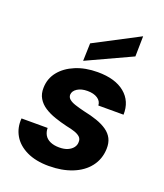

<svg xmlns="http://www.w3.org/2000/svg" viewBox="-141 -854 821 960"><g transform="rotate(20 269.5 -373.5)"><path d="M232 12Q162 12 113.5 -11.5Q65 -35 42 -75Q19 -115 23 -165H162Q162 -144 171.5 -127.5Q181 -111 201 -102Q221 -93 249 -93Q276 -93 294 -101Q312 -109 322 -122Q332 -135 332 -151Q333 -168 322.5 -178Q312 -188 293 -194.5Q274 -201 248 -206Q214 -214 182 -225Q150 -236 125.5 -252Q101 -268 87 -291.5Q73 -315 74 -347Q75 -396 104.5 -433Q134 -470 185.5 -491.5Q237 -513 303 -513Q396 -513 447 -471Q498 -429 496 -357H362Q361 -380 340.5 -393.5Q320 -407 287 -407Q254 -407 233 -393.5Q212 -380 211 -360Q211 -346 222 -336.5Q233 -327 254 -320Q275 -313 304 -306Q343 -298 375 -287Q407 -276 430 -260Q453 -244 464.5 -221.5Q476 -199 475 -167Q473 -112 441.5 -71.5Q410 -31 355.5 -9.5Q301 12 232 12ZM214 -541 217 -635 454 -759 452 -651Z"/></g></svg>

Font: DM Sans 17pt ExtraBold
Style: Italic
Weight: 800
Italic angle: -10°
Version: Version 4.004;gftools[0.9.30]